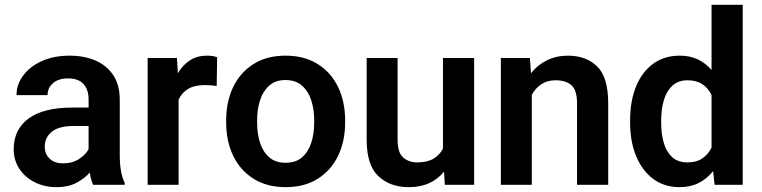

<svg xmlns="http://www.w3.org/2000/svg" viewBox="-20 -770 3173 800"><path d="M368.2 0Q358.9 -19 354 -50.8Q332 -25.9 298.1 -8.1Q264.2 9.8 216.3 9.8Q165 9.8 124.5 -10.7Q84 -31.2 60.5 -66.9Q37.1 -102.5 37.1 -147.9Q37.1 -231 99.4 -276.4Q161.6 -321.8 280.3 -321.8H349.1V-356Q349.1 -396 328.1 -419.7Q307.1 -443.4 263.2 -443.4Q224.1 -443.4 201.2 -423.8Q178.2 -404.3 178.2 -373.5H48.8Q48.8 -417.5 76.2 -454.8Q103.5 -492.2 153.3 -515.1Q203.1 -538.1 270.5 -538.1Q330.6 -538.1 377.7 -517.8Q424.8 -497.6 451.9 -456.8Q479 -416 479 -355V-124.5Q479 -48.8 499.5 -8.3V0ZM242.7 -89.4Q281.7 -89.4 309.6 -107.7Q337.4 -126 349.1 -148.4V-245.1H286.6Q225.6 -245.1 196 -221.2Q166.5 -197.3 166.5 -158.2Q166.5 -128.4 186.8 -108.9Q207 -89.4 242.7 -89.4Z M884.8 -531.7 882.8 -411.6Q860.4 -415.5 833.5 -415.5Q790.5 -415.5 763.7 -399.4Q736.8 -383.3 724.1 -354V0H595.2V-528.3H717.3L721.2 -464.8Q741.2 -499 771.5 -518.6Q801.8 -538.1 841.8 -538.1Q866.7 -538.1 884.8 -531.7Z M922.4 -258.8V-269Q922.4 -346.2 951.4 -407Q980.5 -467.8 1035.9 -502.9Q1091.3 -538.1 1169.4 -538.1Q1248.5 -538.1 1304.2 -502.9Q1359.9 -467.8 1388.9 -407Q1418 -346.2 1418 -269V-258.8Q1418 -182.1 1388.9 -121.3Q1359.9 -60.5 1304.4 -25.4Q1249 9.8 1170.4 9.8Q1091.8 9.8 1036.1 -25.4Q980.5 -60.5 951.4 -121.3Q922.4 -182.1 922.4 -258.8ZM1051.3 -269V-258.8Q1051.3 -212.9 1063.5 -175Q1075.7 -137.2 1101.8 -114.5Q1127.9 -91.8 1170.4 -91.8Q1212.4 -91.8 1238.5 -114.5Q1264.6 -137.2 1276.9 -175Q1289.1 -212.9 1289.1 -258.8V-269Q1289.1 -314 1276.9 -352.1Q1264.6 -390.1 1238.3 -413.3Q1211.9 -436.5 1169.4 -436.5Q1127.9 -436.5 1101.8 -413.3Q1075.7 -390.1 1063.5 -352.1Q1051.3 -314 1051.3 -269Z M1833.5 0 1830.1 -54.7Q1805.7 -24.4 1769 -7.3Q1732.4 9.8 1683.1 9.8Q1605 9.8 1556.4 -36.1Q1507.8 -82 1507.8 -187V-528.3H1636.7V-186Q1636.7 -133.8 1660.2 -113.5Q1683.6 -93.3 1717.8 -93.3Q1760.3 -93.3 1786.4 -108.9Q1812.5 -124.5 1825.7 -150.9V-528.3H1955.6V0Z M2294.9 -435.5Q2260.3 -435.5 2235.4 -418.9Q2210.4 -402.3 2195.8 -374.5V0H2066.9V-528.3H2188L2192.4 -464.8Q2219.7 -499.5 2259 -518.8Q2298.3 -538.1 2346.2 -538.1Q2421.9 -538.1 2468 -493.4Q2514.2 -448.7 2514.2 -338.9V0H2384.3V-339.8Q2384.3 -394 2361.1 -414.8Q2337.9 -435.5 2294.9 -435.5Z M2605.5 -257.8V-268.1Q2605.5 -348.6 2630.1 -409.4Q2654.8 -470.2 2701.2 -504.2Q2747.6 -538.1 2812.5 -538.1Q2855 -538.1 2887.7 -522.5Q2920.4 -506.8 2944.8 -478.5V-750H3074.7V0H2957.5L2951.2 -57.1Q2926.3 -25.4 2891.6 -7.8Q2856.9 9.8 2811.5 9.8Q2747.1 9.8 2700.9 -25.1Q2654.8 -60.1 2630.1 -120.6Q2605.5 -181.2 2605.5 -257.8ZM2734.9 -268.1V-257.8Q2734.9 -212.4 2745.6 -175Q2756.3 -137.7 2780.5 -115.5Q2804.7 -93.3 2844.2 -93.3Q2881.8 -93.3 2906.5 -110.1Q2931.2 -127 2944.8 -155.3V-374Q2931.2 -402.8 2906.5 -419.2Q2881.8 -435.5 2845.2 -435.5Q2805.7 -435.5 2781.5 -413.1Q2757.3 -390.6 2746.1 -352.8Q2734.9 -314.9 2734.9 -268.1Z"/></svg>

Font: Vazirmatn RD UI FD SemiBold
Style: Regular
Weight: 600
Designer: Saber Rastikerdar
Foundry: Saber Rastikerdar
Version: Version 33.003